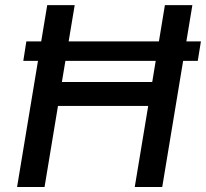

<svg xmlns="http://www.w3.org/2000/svg" viewBox="-20 -748 824 768"><path d="M783.7 -582.5 771 -504.4H73.2L85.4 -582.5ZM48.3 0 168.9 -727.5H278.8L227.5 -419.9H588.9L639.6 -727.5H749.5L628.9 0H519L572.8 -324.2H211.9L158.2 0Z"/></svg>

Font: Inter 24pt Medium
Style: Italic
Weight: 500
Italic angle: -9.3988°
Designer: Rasmus Andersson
Foundry: rsms
Version: Version 4.001;git-66647c0bb